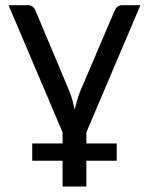

<svg xmlns="http://www.w3.org/2000/svg" viewBox="-20 -526 557 718"><path d="M303 10.5H416.5V75H303V171.5H214V75H100.5V10.5H214V-31L12 -506.5H85Q95.5 -506.5 102.2 -500.8Q109 -495 112 -488L240.5 -182.5Q247 -165.5 251.5 -148.8Q256 -132 259.5 -115.5Q266.5 -149 279 -182.5L409.5 -488Q412.5 -495.5 419.2 -501Q426 -506.5 435.5 -506.5H505L303 -31Z"/></svg>

Font: Lato-Regular
Style: Regular
Weight: 400
Designer: Lukasz Dziedzic with Adam Twardoch and Botio Nikoltchev
Foundry: tyPoland Lukasz Dziedzic
Version: Version 2.015; 2015-08-06; http://www.latofonts.com/